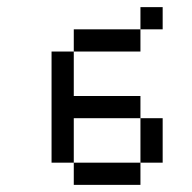

<svg xmlns="http://www.w3.org/2000/svg" viewBox="-20 -770 540 540"><path d="M437.5 -687.5V-750H375V-687.5H187.5V-625H125V-312.5H187.5V-250H375V-312.5H187.5Q187.5 -312.5 187.5 -437.5H375Q375 -437.5 375 -312.5H437.5Q437.5 -312.5 437.5 -437.5H375V-500H187.5Q187.5 -500 187.5 -625H375V-687.5Z"/></svg>

Font: BFUnifontExMono
Style: Regular
Weight: 500
Version: Version 15.0.06